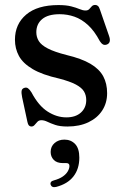

<svg xmlns="http://www.w3.org/2000/svg" viewBox="-20 -500 506 777"><path d="M248.5 -25Q286 -25 307.5 -44.5Q329 -64 329 -95Q329 -114.5 320 -129.8Q311 -145 287.2 -157.8Q263.5 -170.5 219.5 -182Q150.5 -197.5 111.5 -220.8Q72.5 -244 56.5 -273.8Q40.5 -303.5 40.5 -339Q40.5 -402.5 86 -441Q131.5 -479.5 216.5 -479.5Q248 -479.5 268.2 -474.2Q288.5 -469 302 -463.2Q315.5 -457.5 326 -457.5Q336 -457.5 341.2 -463.2Q346.5 -469 351.5 -474.5Q356.5 -480 365.5 -480Q371.5 -480 376.2 -476Q381 -472 384.5 -461L421 -355.5Q426 -342 424.2 -333Q422.5 -324 413 -320Q403.5 -316.5 396.8 -320.2Q390 -324 384 -333.5Q362 -375 336 -398.8Q310 -422.5 281.2 -432.5Q252.5 -442.5 221.5 -442.5Q174.5 -442.5 150.8 -422.8Q127 -403 127 -369.5Q127 -350 137 -333.8Q147 -317.5 173.5 -303.8Q200 -290 249 -277.5Q310 -263 346 -241.8Q382 -220.5 397.8 -191.2Q413.5 -162 413.5 -123Q413.5 -83.5 393.8 -53Q374 -22.5 337.8 -5.2Q301.5 12 253 12Q222.5 12 203.5 5.5Q184.5 -1 171.8 -7.2Q159 -13.5 147.5 -13.5Q137.5 -13.5 131.5 -7.2Q125.5 -1 120.2 5.5Q115 12 107 12Q101 12 97 7.8Q93 3.5 91 -6.5L69.5 -106.5Q66 -124 67.5 -132.5Q69 -141 77.5 -144Q86.5 -147.5 93.2 -142.8Q100 -138 107.5 -126Q136 -72 172.8 -48.5Q209.5 -25 248.5 -25ZM234.5 160Q210 160 197.5 147Q185 134 185 115Q185 92.5 201 78.8Q217 65 240.5 65Q267 65 284 82.8Q301 100.5 301 138Q301 183.5 277.2 214Q253.5 244.5 207 256.5Q198 258.5 192.5 256Q187 253.5 185 247.5Q183 241.5 186.2 236.8Q189.5 232 198 230Q220 224 233.8 214.5Q247.5 205 254.2 193.5Q261 182 261 171.5Q261 160 248.5 160Z"/></svg>

Font: Fraunces Wonky
Style: Regular
Weight: 400
Version: Version 1.000;[b76b70a41]